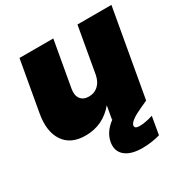

<svg xmlns="http://www.w3.org/2000/svg" viewBox="-178 -713 1053 1087"><g transform="rotate(-30 348.5 -169.0)"><path d="M697 -564 597 0H596L597 3L551 24Q469 61 463 89Q460 110 493 110Q530 110 581 94L561 210Q505 226 445 226Q370 226 332.5 194Q295 162 305 106Q316 45 378 0H375L390 -85Q316 4 202 4Q105 4 61.5 -61.5Q18 -127 38 -237L96 -564H317L264 -265Q257 -225 274.5 -201.5Q292 -178 328 -178Q365 -178 389.5 -201Q414 -224 422 -264L475 -564Z"/></g></svg>

Font: Poppins Black
Style: Italic
Weight: 900
Italic angle: -10°
Designer: Ninad Kale (Devanagari), Jonny Pinhorn (Latin)
Foundry: Indian Type Foundry
Version: Version 3.200;PS 1.000;hotconv 16.6.54;makeotf.lib2.5.65590